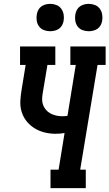

<svg xmlns="http://www.w3.org/2000/svg" viewBox="-20 -976 568 996"><path d="M242 0V-96H284L315 -286Q304 -284 292 -283Q280 -282 268 -282Q239 -282 211 -289Q183 -296 159.5 -310.5Q136 -325 118.5 -346.5Q101 -368 92.5 -395Q84 -422 85.5 -451.5Q87 -481 92 -510L113 -639H84V-735H267V-639H226L202 -495Q199 -478 198.5 -462Q198 -446 203.5 -431.5Q209 -417 219 -405.5Q229 -394 242.5 -387Q256 -380 271.5 -376.5Q287 -373 303 -373Q310 -373 316.5 -373.5Q323 -374 330 -375L373 -639H345V-735H528V-639H486L396 -96H425V0ZM440 -814Q423 -814 407.5 -820Q392 -826 382.5 -839Q373 -852 370.5 -868.5Q368 -885 371 -902Q373 -914 379 -925Q385 -936 395 -943Q405 -950 417 -953Q429 -956 440 -956Q457 -956 472.5 -950Q488 -944 497.5 -931Q507 -918 510 -901.5Q513 -885 510 -868Q508 -856 502 -845Q496 -834 486 -827Q476 -820 464 -817Q452 -814 440 -814ZM240 -814Q223 -814 207.5 -820Q192 -826 182.5 -839Q173 -852 170.5 -868.5Q168 -885 171 -902Q173 -914 179 -925Q185 -936 195 -943Q205 -950 217 -953Q229 -956 240 -956Q257 -956 272.5 -950Q288 -944 297.5 -931Q307 -918 310 -901.5Q313 -885 310 -868Q308 -856 302 -845Q296 -834 286 -827Q276 -820 264 -817Q252 -814 240 -814Z"/></svg>

Font: Iosevka Curly Slab Oblique
Style: Bold
Weight: 700
Italic angle: -9°
Monospace: yes
Designer: Belleve Invis
Foundry: Belleve Invis
Version: Version 11.1.0; ttfautohint (v1.8.3)